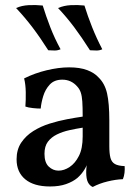

<svg xmlns="http://www.w3.org/2000/svg" viewBox="-20 -735 552 764"><path d="M349 9Q337 4 330 -9.5Q323 -23 323 -50Q323 -60 324.5 -73.5Q326 -87 329 -99H332Q328 -80 316.5 -61Q305 -42 288 -27Q270 -12 243 -2.5Q216 7 179 7Q115 7 80.5 -21.5Q46 -50 46 -101Q46 -140 64.5 -167.5Q83 -195 112.5 -213.5Q142 -232 177 -243Q212 -254 246.5 -260.5Q281 -267 309 -271Q309 -309 307.5 -331Q306 -353 301.5 -366.5Q297 -380 288 -390Q276 -404 261 -411Q246 -418 228 -418Q196 -418 178 -398.5Q160 -379 152 -352.5Q144 -326 142 -303Q128 -303 110 -305Q92 -307 81 -311Q83 -337 82.5 -368Q82 -399 76 -423Q118 -444 166 -455.5Q214 -467 255 -467Q298 -467 327 -456Q356 -445 372 -427Q397 -403 406 -363.5Q415 -324 415 -256V-153Q415 -124 419.5 -107Q424 -90 437 -82.5Q450 -75 476 -74Q477 -62 475.5 -48Q474 -34 469 -22Q441 -21 408 -13Q375 -5 349 9ZM213 -56Q235 -56 257 -70.5Q279 -85 294 -114.5Q309 -144 309 -192V-227Q283 -223 256 -217Q229 -211 206.5 -200Q184 -189 170.5 -171Q157 -153 157 -123Q157 -88 174 -72Q191 -56 213 -56ZM338 -535Q305 -587 275 -627Q245 -667 211 -703Q234 -713 261.5 -714.5Q289 -716 316 -713Q329 -671 346.5 -627Q364 -583 387 -539Q377 -534 364 -534Q351 -534 338 -535ZM172 -535Q139 -587 108.5 -627Q78 -667 44 -703Q66 -713 94 -714.5Q122 -716 150 -713Q163 -671 180 -627Q197 -583 221 -539Q210 -534 197.5 -534Q185 -534 172 -535Z"/></svg>

Font: Vollkorn Medium
Style: Regular
Weight: 500
Designer: Friedrich Althausen
Foundry: Friedrich Althausen
Version: Version 5.000